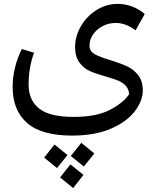

<svg xmlns="http://www.w3.org/2000/svg" viewBox="-20 -593 819 987"><path d="M547 -284Q601 -267 633.5 -252Q666 -237 690 -207Q714 -177 714 -128Q714 -75 673 -21Q632 33 550 68.5Q468 104 351 104Q193 104 119 39Q45 -26 45 -145Q45 -245 92 -341L155 -322Q127 -245 127 -158Q127 -79 180.5 -35.5Q234 8 359 8Q474 8 543.5 -27.5Q613 -63 644 -109Q642 -136 625.5 -153Q609 -170 586.5 -179Q564 -188 523 -200Q472 -214 441 -228Q410 -242 388 -272Q366 -302 366 -352Q366 -406 395.5 -457.5Q425 -509 475.5 -541Q526 -573 586 -573Q621 -573 656.5 -560.5Q692 -548 724 -521L677 -437Q627 -475 575 -475Q537 -475 506 -458Q475 -441 457.5 -414.5Q440 -388 440 -359Q440 -330 466 -315Q492 -300 547 -284ZM344 209 398 141 465 196 411 263ZM207 217 260 150 327 204 273 271ZM289 319 342 252 409 306 356 374Z"/></svg>

Font: FiraGO
Style: Italic
Weight: 400
Italic angle: -8°
Designer: bBox Type GmbH
Foundry: bBox Type GmbH
Version: Version 1.001